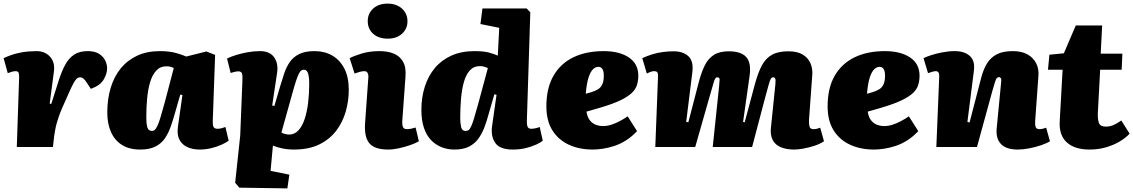

<svg xmlns="http://www.w3.org/2000/svg" viewBox="-27 -814 6274 1063"><path d="M79 -387Q79 -396 77 -408Q75 -420 59 -420Q49 -420 38 -416.5Q27 -413 16 -409L-7 -492Q32 -510 66.5 -518.5Q101 -527 129 -529Q157 -531 175 -531Q222 -531 250.5 -499.5Q279 -468 271 -414L248 -240L257 -239L298 -368Q314 -418 333.5 -454.5Q353 -491 382.5 -511Q412 -531 459 -531Q497 -531 520.5 -516.5Q544 -502 555 -480Q566 -458 566 -436Q566 -406 547 -373.5Q528 -341 476 -322L457 -351Q445 -370 436 -378Q427 -386 415 -386Q407 -386 399 -379.5Q391 -373 381 -355Q371 -337 356.5 -304.5Q342 -272 318 -218Q307 -193 299.5 -171.5Q292 -150 287 -132Q282 -114 279 -97Q276 -80 273 -62L266 0H66Z M1151 -145Q1150 -125 1154.5 -113Q1159 -101 1178 -101Q1189 -101 1201.5 -104.5Q1214 -108 1221 -111L1239 -35Q1226 -25 1200 -13Q1174 -1 1142 6.5Q1110 14 1078 14Q1041 14 1011.5 1Q982 -12 967 -39.5Q952 -67 958 -111L983 -288L971 -290L942 -189Q931 -149 918 -112.5Q905 -76 885.5 -47.5Q866 -19 833 -2.5Q800 14 749 14Q689 14 648.5 -11.5Q608 -37 587.5 -83Q567 -129 567 -191Q567 -266 586 -328.5Q605 -391 642 -436Q679 -481 733 -506Q787 -531 858 -531Q910 -531 947.5 -520.5Q985 -510 1004 -501L1116 -529L1164 -510ZM814 -89Q823 -89 829.5 -94.5Q836 -100 844 -116Q852 -132 862 -165.5Q872 -199 887 -254L935 -437Q931 -440 920 -443.5Q909 -447 895 -447Q860 -447 838 -423Q816 -399 804 -358.5Q792 -318 787.5 -268Q783 -218 783 -166Q783 -132 787 -115.5Q791 -99 798.5 -94Q806 -89 814 -89Z M1315 -366Q1317 -397 1312.5 -408Q1308 -419 1292 -419Q1284 -419 1271 -416Q1258 -413 1250 -410L1230 -490Q1250 -500 1280.5 -509.5Q1311 -519 1345.5 -525Q1380 -531 1412 -531Q1467 -531 1491 -496.5Q1515 -462 1507 -410L1480 -230L1492 -227L1524 -336Q1535 -373 1546.5 -407.5Q1558 -442 1577 -470Q1596 -498 1629 -514.5Q1662 -531 1715 -531Q1770 -531 1812.5 -506.5Q1855 -482 1879.5 -434.5Q1904 -387 1904 -316Q1904 -256 1887.5 -197.5Q1871 -139 1835 -91Q1799 -43 1741 -14.5Q1683 14 1600 14Q1566 14 1535 7.5Q1504 1 1484 -8L1471 132L1575 153L1564 229L1298 225L1275 198L1303 -64ZM1655 -428Q1648 -428 1642 -424.5Q1636 -421 1629 -408.5Q1622 -396 1613 -369Q1604 -342 1591 -295L1531 -80Q1542 -74 1553.5 -71.5Q1565 -69 1574 -69Q1604 -69 1625.5 -92.5Q1647 -116 1660 -156Q1673 -196 1679 -246Q1685 -296 1685 -349Q1685 -375 1682.5 -390.5Q1680 -406 1676 -414Q1672 -422 1666.5 -425Q1661 -428 1655 -428Z M2012 -381Q2014 -399 2008.5 -409.5Q2003 -420 1991 -420Q1979 -420 1966 -416.5Q1953 -413 1936 -407L1909 -492Q1929 -503 1973.5 -517Q2018 -531 2075 -531Q2119 -531 2152.5 -517.5Q2186 -504 2204 -473Q2222 -442 2218 -390L2200 -142Q2199 -123 2204 -111Q2209 -99 2225 -99Q2239 -99 2251.5 -102Q2264 -105 2274 -108L2292 -32Q2276 -22 2246.5 -11.5Q2217 -1 2183.5 6.5Q2150 14 2122 14Q2073 14 2044 -0.5Q2015 -15 2003 -46.5Q1991 -78 1994 -129ZM2009 -697Q2009 -739 2039 -766.5Q2069 -794 2119 -794Q2152 -794 2176.5 -781.5Q2201 -769 2215 -747Q2229 -725 2229 -697Q2229 -655 2199 -627.5Q2169 -600 2120 -600Q2069 -600 2039 -627Q2009 -654 2009 -697Z M2890 -147Q2889 -126 2893.5 -113.5Q2898 -101 2915 -101Q2924 -101 2938 -104Q2952 -107 2961 -111L2978 -35Q2968 -26 2943.5 -14.5Q2919 -3 2885.5 5.5Q2852 14 2812 14Q2741 14 2715.5 -22Q2690 -58 2697 -113L2722 -289L2710 -292L2678 -181Q2668 -144 2655 -109.5Q2642 -75 2622 -47Q2602 -19 2570 -2.5Q2538 14 2488 14Q2451 14 2418 1Q2385 -12 2359.5 -38.5Q2334 -65 2320 -106.5Q2306 -148 2306 -206Q2306 -275 2325 -334.5Q2344 -394 2381 -438Q2418 -482 2473 -506.5Q2528 -531 2600 -531Q2650 -531 2680 -523Q2710 -515 2729 -506L2737 -660L2633 -681L2644 -767H2889L2909 -746ZM2550 -89Q2559 -89 2566 -93Q2573 -97 2580 -111Q2587 -125 2596.5 -155.5Q2606 -186 2620 -237L2674 -437Q2668 -440 2660.5 -442.5Q2653 -445 2646 -446.5Q2639 -448 2630 -448Q2596 -448 2574.5 -424.5Q2553 -401 2541.5 -360.5Q2530 -320 2525.5 -268Q2521 -216 2521 -161Q2521 -132 2526 -110.5Q2531 -89 2550 -89Z M3315 -531Q3402 -531 3454.5 -496Q3507 -461 3507 -395Q3507 -368 3499.5 -343.5Q3492 -319 3470 -298.5Q3448 -278 3407.5 -258.5Q3367 -239 3300 -219L3220 -196Q3225 -165 3239 -147.5Q3253 -130 3272.5 -123Q3292 -116 3312 -116Q3334 -116 3357.5 -123.5Q3381 -131 3404.5 -143.5Q3428 -156 3448 -170L3500 -88Q3472 -58 3440 -37.5Q3408 -17 3374.5 -6Q3341 5 3310 9.5Q3279 14 3255 14Q3181 14 3123 -12.5Q3065 -39 3031.5 -92Q2998 -145 2998 -225Q2998 -326 3037 -394Q3076 -462 3147 -496.5Q3218 -531 3315 -531ZM3316 -396Q3316 -415 3311.5 -425.5Q3307 -436 3300.5 -440Q3294 -444 3286 -444Q3270 -444 3256 -430.5Q3242 -417 3231.5 -385Q3221 -353 3216 -295L3248 -304Q3270 -311 3285 -320.5Q3300 -330 3308 -348Q3316 -366 3316 -396Z M3954 -334Q3956 -358 3957 -372Q3958 -386 3944 -386Q3937 -386 3932 -377.5Q3927 -369 3921.5 -348Q3916 -327 3905 -291L3822 0H3601L3616 -387Q3617 -408 3612 -414Q3607 -420 3593 -420Q3583 -420 3571 -414.5Q3559 -409 3554 -407L3529 -492Q3557 -505 3585 -513.5Q3613 -522 3643 -526Q3673 -530 3702 -530Q3755 -530 3784.5 -502.5Q3814 -475 3806 -413L3772 -139L3784 -137L3842 -360Q3856 -413 3874.5 -451Q3893 -489 3924.5 -509.5Q3956 -530 4008 -530Q4053 -530 4081 -516Q4109 -502 4119.5 -472Q4130 -442 4123 -393L4087 -139L4096 -137L4153 -350Q4170 -412 4191 -451.5Q4212 -491 4246.5 -510.5Q4281 -530 4338 -530Q4387 -530 4417 -512Q4447 -494 4460 -464Q4473 -434 4470 -398L4452 -150Q4451 -127 4455 -113Q4459 -99 4476 -99Q4487 -99 4495.5 -101Q4504 -103 4514 -107L4535 -32Q4513 -17 4482.5 -7Q4452 3 4421.5 8.5Q4391 14 4370 14Q4328 14 4297 1.5Q4266 -11 4251.5 -38Q4237 -65 4241 -105L4266 -349Q4268 -372 4265 -379Q4262 -386 4254 -386Q4246 -386 4241 -378.5Q4236 -371 4229 -346Q4222 -321 4208 -269L4137 0H3919Z M4872 -531Q4959 -531 5011.5 -496Q5064 -461 5064 -395Q5064 -368 5056.5 -343.5Q5049 -319 5027 -298.5Q5005 -278 4964.5 -258.5Q4924 -239 4857 -219L4777 -196Q4782 -165 4796 -147.5Q4810 -130 4829.5 -123Q4849 -116 4869 -116Q4891 -116 4914.5 -123.5Q4938 -131 4961.5 -143.5Q4985 -156 5005 -170L5057 -88Q5029 -58 4997 -37.5Q4965 -17 4931.5 -6Q4898 5 4867 9.5Q4836 14 4812 14Q4738 14 4680 -12.5Q4622 -39 4588.5 -92Q4555 -145 4555 -225Q4555 -326 4594 -394Q4633 -462 4704 -496.5Q4775 -531 4872 -531ZM4873 -396Q4873 -415 4868.5 -425.5Q4864 -436 4857.5 -440Q4851 -444 4843 -444Q4827 -444 4813 -430.5Q4799 -417 4788.5 -385Q4778 -353 4773 -295L4805 -304Q4827 -311 4842 -320.5Q4857 -330 4865 -348Q4873 -366 4873 -396Z M5786 -32Q5771 -22 5740 -11Q5709 0 5673 7Q5637 14 5608 14Q5544 14 5515 -16.5Q5486 -47 5491 -102L5516 -361Q5518 -375 5514 -381Q5510 -387 5504 -387Q5496 -387 5491.5 -381.5Q5487 -376 5482 -360.5Q5477 -345 5467 -310L5382 0H5157L5173 -390Q5174 -405 5169 -412.5Q5164 -420 5154 -420Q5146 -420 5136 -417Q5126 -414 5111 -409L5086 -492Q5097 -498 5125 -507.5Q5153 -517 5189 -524Q5225 -531 5259 -531Q5312 -531 5342 -504.5Q5372 -478 5365 -423L5329 -139L5341 -136L5405 -382Q5417 -429 5437 -462Q5457 -495 5491 -513Q5525 -531 5581 -531Q5628 -531 5660.5 -513.5Q5693 -496 5709.5 -464Q5726 -432 5722 -391L5704 -142Q5703 -120 5707.5 -109.5Q5712 -99 5728 -99Q5739 -99 5749 -102Q5759 -105 5765 -107Z M5783 -511 5863 -519 5929 -673H6075L6067 -517H6187L6183 -428H6064L6051 -186Q6050 -154 6057 -133.5Q6064 -113 6096 -113Q6118 -113 6138.5 -122Q6159 -131 6181 -147L6227 -74Q6205 -50 6171 -30Q6137 -10 6095 2Q6053 14 6005 14Q5923 14 5879.5 -25.5Q5836 -65 5840 -141L5856 -428H5775Z"/></svg>

Font: Literata Black
Style: Italic
Weight: 900
Italic angle: -2°
Designer: Latin by Veronika Burian and Jose Scaglione. Greek by Irene Vlachou. Cyrillic by Vera Evstafieva
Foundry: TypeTogether
Version: Version 3.002